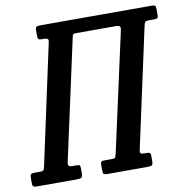

<svg xmlns="http://www.w3.org/2000/svg" viewBox="-121 -831 892 911"><g transform="rotate(-10 325.0 -375.0)"><path d="M504.5 -659Q508 -673.5 503.5 -678.8Q499 -684 483.5 -684H293Q280.5 -684 278 -679.8Q275.5 -675.5 273 -662.5L147.5 -87.5Q145 -75.5 149.2 -70.8Q153.5 -66 166 -66H187.5Q197.5 -66 201 -63Q204.5 -60 204.5 -48.5V-26Q204.5 -8.5 198.8 -4.2Q193 0 176 0H-15.5Q-29.5 0 -33.5 -3.8Q-37.5 -7.5 -37.5 -22V-43.5Q-37.5 -57.5 -33.8 -61.8Q-30 -66 -16 -66H10Q23 -66 26.5 -69Q30 -72 33 -84.5L158 -664Q161 -676 155.8 -680Q150.5 -684 138.5 -684H127Q114 -684 111.2 -688.8Q108.5 -693.5 108.5 -708V-729.5Q108.5 -742.5 113.2 -746.2Q118 -750 130 -750H668Q680.5 -750 684.8 -746.8Q689 -743.5 689 -730V-702Q689 -690.5 685 -687.2Q681 -684 669 -684H646.5Q630 -684 626.2 -680Q622.5 -676 619 -660.5L494 -84.5Q491.5 -73.5 495.8 -69.8Q500 -66 512 -66H523.5Q534 -66 538.8 -63.2Q543.5 -60.5 543.5 -48.5V-24.5Q543.5 -7 537.5 -3.5Q531.5 0 515.5 0H323.5Q309 0 305.5 -4.2Q302 -8.5 302 -24V-47.5Q302 -58.5 305 -62.2Q308 -66 318.5 -66H357.5Q372 -66 374 -71.8Q376 -77.5 379.5 -91Z"/></g></svg>

Font: Besley* Condensed Medium
Style: Italic
Weight: 500
Width: 3
Italic angle: -13°
Designer: Owen Earl
Foundry: indestructible type*
Version: Version 3.000; ttfautohint (v1.8.3)